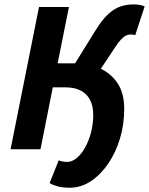

<svg xmlns="http://www.w3.org/2000/svg" viewBox="-20 -684 683 880"><path d="M327.1 -393.3Q385.4 -393.3 436 -371.5Q486.7 -349.6 518 -303.8Q549.3 -258 549.3 -184.7Q549.3 -113.8 530 -49.3Q510.6 15.3 475.8 66.2Q441 117.1 396 146.7Q351 176.4 298.8 176.4Q267.5 176.4 244.9 170.3Q222.2 164.2 207.4 155.1L249.1 50.7Q258.1 54.6 267.8 56.3Q277.4 58.1 287.7 58.1Q310.5 58.1 332.1 39.9Q353.7 21.8 370.7 -9.1Q387.7 -39.9 397.5 -78.4Q407.3 -116.8 407.3 -157.3Q407.3 -199.2 392.1 -227.4Q377 -255.6 348.6 -269.6Q320.3 -283.6 280.4 -283.6H222L165.6 0H28.5L158.8 -651.8H295.9L244.2 -393.7H324.1L418.6 -546Q447.7 -593.1 475 -618.4Q502.3 -643.8 530.7 -653.8Q559.1 -663.8 592.6 -663.8Q621.9 -663.8 643 -654.8L599.7 -522.3Q596.1 -524.3 591 -525.1Q585.8 -525.9 578.4 -525.9Q566.7 -525.9 556.5 -520.7Q546.3 -515.4 534.6 -502.9Q522.9 -490.4 507.2 -466.8L421.9 -338.1Z"/></svg>

Font: Source Sans 3 VF
Style: Italic
Weight: 200
Italic angle: -11°
Designer: Paul D. Hunt
Foundry: Adobe Systems Incorporated
Version: Version 3.042;hotconv 1.0.118;makeotfexe 2.5.65603